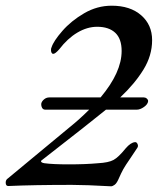

<svg xmlns="http://www.w3.org/2000/svg" viewBox="-38 -651 554 674"><path d="M384 -309H467Q473 -309 477.5 -305Q482 -301 482 -296Q481 -285 467.5 -275.5Q454 -266 442 -266H334Q275 -218 131 -106L108 -88Q106 -87 106 -85Q106 -80 118 -78Q147 -74 203 -74Q263 -74 306 -78Q343 -80 360.5 -89.5Q378 -99 403 -130Q421 -151 436 -152H437Q442 -152 445 -145Q448 -138 444 -132L420 -96Q402 -70 395 -57.5Q388 -45 377 -20Q371 -7 364 -2Q357 3 352 3Q262 -2 214 -2Q80 -2 -9 2Q-18 2 -18 -10Q-18 -20 -10 -25L206 -204Q241 -232 275 -266H121Q113 -266 109.5 -273Q106 -280 107 -288Q109 -296 117 -302.5Q125 -309 135 -309H315Q389 -397 389 -472Q389 -515 366.5 -536Q344 -557 303 -557Q268 -557 233.5 -536.5Q199 -516 170 -478Q156 -462 149 -462Q145 -462 143 -466Q141 -470 141 -475Q141 -482 143 -485Q150 -507 181 -542.5Q212 -578 257.5 -604.5Q303 -631 354 -631Q419 -631 457.5 -597.5Q496 -564 496 -510Q496 -456 465.5 -406.5Q435 -357 384 -309Z"/></svg>

Font: EB Garamond Medium
Style: Italic
Weight: 500
Italic angle: -17.2°
Designer: Georg Duffner and Octavio Pardo
Foundry: Georg Duffner
Version: Version 1.000